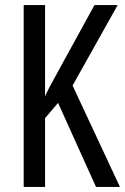

<svg xmlns="http://www.w3.org/2000/svg" viewBox="-20 -734 491 754"><path d="M451 0H357L208 -330L157 -270V0H73V-714H157V-356Q168 -382 211 -459L351 -714H442L265 -398Z"/></svg>

Font: Noto Sans Thai ExtCond
Style: Regular
Weight: 400
Width: 2
Designer: Monotype Design Team
Foundry: Monotype Imaging Inc.
Version: Version 2.002; ttfautohint (v1.8.4.7-5d5b)